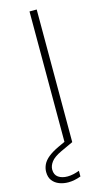

<svg xmlns="http://www.w3.org/2000/svg" viewBox="-174 -743 532 979"><g transform="rotate(-15 92.5 -253.5)"><path d="M119 -24 130 0 63 31Q25 49 10 69Q-5 89 -5 109Q-5 137 14 150Q33 163 62 163Q77 163 93 159.5Q109 156 125 150V180Q109 186 92 189.5Q75 193 59 193Q33 193 11 184.5Q-11 176 -24.5 158.5Q-38 141 -38 113Q-38 93 -29 74Q-20 55 1 38Q22 21 56 5ZM92 -700H130V0H92Z"/></g></svg>

Font: Albert Sans ExtraLight
Style: Regular
Weight: 250
Designer: Andreas Rasmussen
Foundry: a.Foundry
Version: Version 1.025